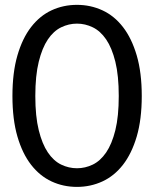

<svg xmlns="http://www.w3.org/2000/svg" viewBox="-20 -744 620 772"><path d="M550 -358Q550 -264 529.8 -195.2Q509.5 -126.5 474.5 -81.5Q439.5 -36.5 391.8 -14.5Q344 7.5 289.5 7.5Q234.5 7.5 187.2 -14.5Q140 -36.5 105 -81.5Q70 -126.5 50 -195.2Q30 -264 30 -358Q30 -452 50 -521Q70 -590 105 -635.2Q140 -680.5 187.2 -702.5Q234.5 -724.5 289.5 -724.5Q344 -724.5 391.8 -702.5Q439.5 -680.5 474.5 -635.2Q509.5 -590 529.8 -521Q550 -452 550 -358ZM457.5 -358Q457.5 -440 443.8 -495.8Q430 -551.5 406.8 -585.5Q383.5 -619.5 353 -634.2Q322.5 -649 289.5 -649Q256.5 -649 226 -634.2Q195.5 -619.5 172.5 -585.5Q149.5 -551.5 135.8 -495.8Q122 -440 122 -358Q122 -276 135.8 -220.5Q149.5 -165 172.5 -131Q195.5 -97 226 -82.2Q256.5 -67.5 289.5 -67.5Q322.5 -67.5 353 -82.2Q383.5 -97 406.8 -131Q430 -165 443.8 -220.5Q457.5 -276 457.5 -358Z"/></svg>

Font: 8514790e538f44c2 - subset of Lato
Style: Regular
Weight: 400
Version: Version 1.104; Western+Polish opensource